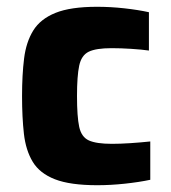

<svg xmlns="http://www.w3.org/2000/svg" viewBox="-20 -538 503 566"><path d="M267 8Q187 8 142 -9.5Q97 -27 76.5 -61Q56 -95 50.5 -143.5Q45 -192 45 -255Q45 -317 51 -365.5Q57 -414 78 -448Q99 -482 143.5 -500Q188 -518 266 -518Q306 -518 346.5 -513.5Q387 -509 419 -502V-389Q398 -392 367 -394Q336 -396 309 -396Q263 -396 241.5 -385.5Q220 -375 213.5 -344.5Q207 -314 207 -255Q207 -194 213.5 -164Q220 -134 242 -124Q264 -114 310 -114Q334 -114 364.5 -116Q395 -118 423 -121V-8Q390 -1 348 3.5Q306 8 267 8Z"/></svg>

Font: Saira
Style: Bold
Weight: 700
Designer: Hector Gatti with collaboration of the Omnibus-Type team
Foundry: Omnibus-Type
Version: Version 1.100; ttfautohint (v1.8.3)